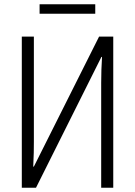

<svg xmlns="http://www.w3.org/2000/svg" viewBox="-20 -887 640 907"><path d="M430 -822V-867H167V-822ZM150 0 459 -618H462Q458 -557 458 -496V0H515V-714H448L140 -100H137Q139 -140 139.5 -166Q140 -192 140 -218V-714H83V0Z"/></svg>

Font: Noto Sans Mono UI Light
Style: Regular
Weight: 300
Designer: Monotype Design team
Foundry: Monotype Imaging Inc.
Version: 1.000